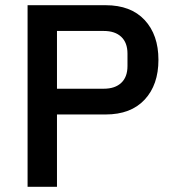

<svg xmlns="http://www.w3.org/2000/svg" viewBox="-20 -718 667 738"><path d="M86 0V-698H386Q483 -698 536 -641Q589 -584 589 -488Q589 -392 536 -335Q483 -278 386 -278H199V0ZM199 -377H379Q422 -377 446 -399.5Q470 -422 470 -464V-512Q470 -554 446 -576.5Q422 -599 379 -599H199Z"/></svg>

Font: IBMPlexSans-Medium
Style: Regular
Weight: 500
Designer: Mike Abbink, Paul van der Laan, Pieter van Rosmalen
Foundry: Bold Monday
Version: Version 3.1